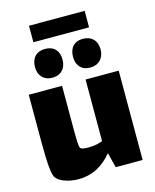

<svg xmlns="http://www.w3.org/2000/svg" viewBox="-137 -998 919 1136"><g transform="rotate(-15 322.5 -429.5)"><path d="M596 -512V35H431L408 -57Q322 47 203 47Q161 47 123.5 35Q86 23 67 0Q56 -13 50.5 -65Q45 -117 45 -224V-512H249V-227Q249 -203 250 -171Q251 -139 257 -130Q265 -119 305 -119L324 -120Q357 -121 393 -135V-512ZM207 -573Q168 -573 145.5 -596.5Q123 -620 123 -660Q123 -702 145.5 -725.5Q168 -749 207 -749Q248 -749 270 -726Q292 -703 292 -662Q292 -621 269 -597Q246 -573 207 -573ZM439 -573Q400 -573 378 -596.5Q356 -620 356 -660Q356 -702 378 -725.5Q400 -749 439 -749Q478 -749 501.5 -726Q525 -703 525 -662Q525 -622 501.5 -597.5Q478 -573 439 -573ZM152 -906H493V-805H152Z"/></g></svg>

Font: Lalezar
Style: Regular
Weight: 400
Designer: Borna Izadpanah
Foundry: Borna Izadpanah
Version: Version 1.003;November 28, 2018;FontCreator 11.5.0.2421 64-b